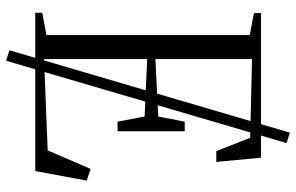

<svg xmlns="http://www.w3.org/2000/svg" viewBox="-191 -687 974 632"><g transform="rotate(90 296.0 -371.0)"><path d="M145.5 85 416.5 -838 451 -827.5 180 96ZM95.5 -37V-706L23 -720V-743H499L513 -596H477.5L433.5 -707.5L174.5 -713.5V-395.5L363.5 -405L380.5 -492H412V-271H380.5L363.5 -360L174.5 -368.5V-29L475 -41L536 -182L574.5 -169.5L543 0H22V-23Z"/></g></svg>

Font: Merriweather 120pt Light
Style: Regular
Weight: 300
Version: Version 2.100